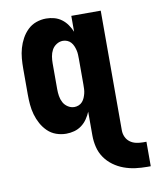

<svg xmlns="http://www.w3.org/2000/svg" viewBox="-84 -593 714 880"><g transform="rotate(-10 273.0 -153.0)"><path d="M530 222Q502 222 475 218.5Q448 215 422 205.5Q396 196 373.5 179.5Q351 163 335.5 140.5Q320 118 313.5 91Q307 64 307 37V-74Q300 -57 289 -41Q278 -25 262.5 -13.5Q247 -2 228.5 3Q210 8 191 8Q167 8 144.5 0Q122 -8 105 -24.5Q88 -41 76.5 -62Q65 -83 58.5 -106Q52 -129 50 -152.5Q48 -176 48 -200V-320Q48 -344 50 -367.5Q52 -391 58.5 -414Q65 -437 76.5 -458Q88 -479 105 -495.5Q122 -512 144.5 -520Q167 -528 191 -528Q210 -528 228.5 -523Q247 -518 262.5 -506.5Q278 -495 289 -479Q300 -463 307 -446V-520H444V37Q444 53 450.5 67.5Q457 82 469.5 91.5Q482 101 498 104.5Q514 108 530 108H546V222ZM249 -106Q259 -106 269 -110Q279 -114 286 -122Q293 -130 297 -139.5Q301 -149 303.5 -159Q306 -169 306.5 -179.5Q307 -190 307 -200V-320Q307 -330 306.5 -340.5Q306 -351 303.5 -361Q301 -371 297 -380.5Q293 -390 286 -398Q279 -406 269 -410Q259 -414 249 -414Q233 -414 219 -405Q205 -396 197.5 -382Q190 -368 187.5 -352Q185 -336 185 -320V-200Q185 -184 187.5 -168Q190 -152 197.5 -138Q205 -124 219 -115Q233 -106 249 -106Z"/></g></svg>

Font: Iosevka SS04 Heavy
Style: Regular
Weight: 900
Monospace: yes
Designer: Belleve Invis
Foundry: Belleve Invis
Version: Version 19.0.0; ttfautohint (v1.8.4)